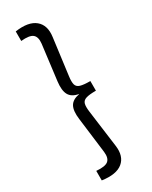

<svg xmlns="http://www.w3.org/2000/svg" viewBox="-235 -855 806 1020"><g transform="rotate(-30 168.5 -345.0)"><path d="M63 112V53.5Q116.5 58 135.2 42.2Q154 26.5 149.5 -13L122.5 -230Q115.5 -283 130.2 -310Q145 -337 187.5 -345V-346Q146 -353.5 131 -380.8Q116 -408 122.5 -461L149.5 -677Q154 -716.5 135 -732.5Q116 -748.5 63 -743.5V-802Q146.5 -814 187 -780.2Q227.5 -746.5 218 -678L189 -455Q184.5 -422 189.2 -404.8Q194 -387.5 214 -381.5Q234 -375.5 274.5 -375.5V-316.5Q234 -316.5 214 -310.2Q194 -304 189.2 -286.8Q184.5 -269.5 189 -236.5L219 -10Q228 57.5 188 90.8Q148 124 63 112Z"/></g></svg>

Font: Geologica Roman ExtraLight
Style: Regular
Weight: 250
Designer: Sindre Bremnes, Frode Helland
Foundry: Monokrom Skriftforlag AS
Version: Version 1.010;gftools[0.9.28]